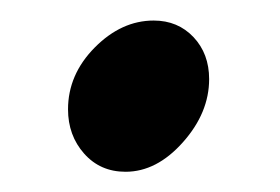

<svg xmlns="http://www.w3.org/2000/svg" viewBox="-20 -350 271 186"><path d="M45.9 -244.1Q45.9 -277.8 71.8 -304Q97.7 -330.1 128.9 -330.1Q152.3 -330.1 167.5 -314Q182.6 -297.9 182.6 -273.4Q182.6 -240.7 157.2 -212.2Q131.8 -183.6 101.6 -183.6Q77.1 -183.6 61.5 -201.2Q45.9 -218.8 45.9 -244.1Z"/></svg>

Font: Crimson
Style: BoldItalic
Weight: 700
Italic angle: -11°
Version: Version 0.8